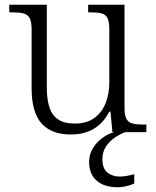

<svg xmlns="http://www.w3.org/2000/svg" viewBox="-20 -556 658 808"><path d="M277 10Q196 10 154.5 -37Q113 -84 113 -185V-433Q113 -466 104.5 -480.5Q96 -495 79 -499.5Q62 -504 33 -504H19V-536H177V-186Q177 -142 187 -107.5Q197 -73 223 -54.5Q249 -36 295 -36Q345 -36 377 -59.5Q409 -83 424.5 -122Q440 -161 440 -210V-431Q440 -464 432.5 -479.5Q425 -495 407.5 -499.5Q390 -504 361 -504H351V-536H504V-102Q504 -71 512 -56Q520 -41 537 -36.5Q554 -32 579 -32H596V0H453L445 -86H440Q414 -37 374 -13.5Q334 10 277 10ZM476 232Q419 232 387 204.5Q355 177 355 125Q355 95 370 69.5Q385 44 409.5 25.5Q434 7 461 0H508Q489 6 466 21Q443 36 427 59Q411 82 411 114Q411 154 432.5 170.5Q454 187 483 187Q498 187 512 184.5Q526 182 545 177V216Q535 221 523 224.5Q511 228 498.5 230Q486 232 476 232Z"/></svg>

Font: Noto Serif Kannada Light
Style: Regular
Weight: 300
Version: Version 2.003